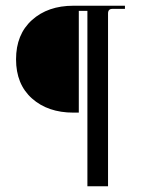

<svg xmlns="http://www.w3.org/2000/svg" viewBox="-20 -650 491 670"><path d="M285 0V-612H255V-257H236Q147 -257 91.5 -306.5Q36 -356 36 -443Q36 -530 91.5 -580Q147 -630 236 -630H416V-619H372Q357 -619 357 -603V0Z"/></svg>

Font: Arapey Regular-Display
Style: Regular
Weight: 400
Designer: Eduardo Rodriguez Tunni
Foundry: Eduardo Rodriguez Tunni
Version: Version 4.000